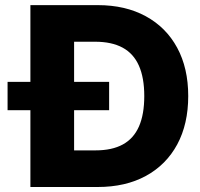

<svg xmlns="http://www.w3.org/2000/svg" viewBox="-20 -748 802 768"><path d="M370.6 0H177.2V-146.5H362.3Q428.2 -146.5 471.4 -170.2Q514.6 -193.8 535.9 -242.2Q557.1 -290.5 557.1 -363.8Q557.1 -437 535.6 -485.4Q514.2 -533.7 470.5 -557.4Q426.8 -581.1 360.4 -581.1H174.3V-727.5H371.1Q481.4 -727.5 563 -683.1Q644.5 -638.7 688.7 -557.1Q732.9 -475.6 732.9 -363.8Q732.9 -252 689 -170.4Q645 -88.9 563.7 -44.4Q482.4 0 370.6 0ZM276.4 -727.5V0H101.6V-727.5ZM10.3 -307.1V-420.4H416.5V-307.1Z"/></svg>

Font: Inter 28pt ExtraBold
Style: Regular
Weight: 800
Designer: Rasmus Andersson
Foundry: rsms
Version: Version 4.001;git-66647c0bb